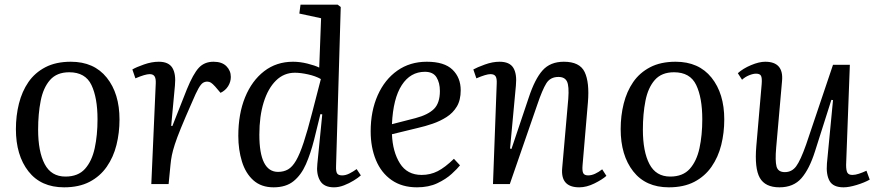

<svg xmlns="http://www.w3.org/2000/svg" viewBox="-20 -787 3751 821"><path d="M254 14Q155 14 101.5 -54.5Q48 -123 48 -235Q48 -292 61 -344Q74 -396 101.5 -436Q129 -476 174 -499.5Q219 -523 283 -523Q382 -523 436.5 -455Q491 -387 491 -276Q491 -219 478 -167Q465 -115 436.5 -74Q408 -33 363 -9.5Q318 14 254 14ZM260 -32Q314 -32 343.5 -65Q373 -98 385 -153.5Q397 -209 397 -277Q397 -369 371 -423.5Q345 -478 276 -478Q223 -478 194 -445Q165 -412 154 -356Q143 -300 143 -233Q143 -139 171 -85.5Q199 -32 260 -32Z M646 -430Q647 -451 641 -460.5Q635 -470 620 -470Q601 -470 559 -452L546 -490Q563 -500 596 -511.5Q629 -523 659 -523Q701 -523 717 -497Q733 -471 728 -421L712 -249L717 -248L779 -405Q806 -471 830 -497Q854 -523 893 -523Q929 -523 948 -504Q967 -485 967 -458Q967 -437 955.5 -418.5Q944 -400 923 -390L900 -417Q889 -429 882 -433.5Q875 -438 866 -438Q856 -438 847.5 -432.5Q839 -427 828.5 -408.5Q818 -390 802 -352Q771 -282 753.5 -239Q736 -196 727.5 -169.5Q719 -143 715 -123.5Q711 -104 709 -82L701 0H627Z M1417 -77Q1416 -54 1421.5 -45.5Q1427 -37 1443 -37Q1458 -37 1474 -45Q1490 -53 1505 -64L1523 -37Q1512 -27 1492.5 -15Q1473 -3 1451 5.5Q1429 14 1408 14Q1365 14 1348.5 -14.5Q1332 -43 1337 -86L1358 -298L1350 -299L1323 -189Q1308 -130 1288 -84.5Q1268 -39 1235.5 -12.5Q1203 14 1150 14Q1097 14 1063.5 -16Q1030 -46 1014.5 -96.5Q999 -147 999 -206Q999 -300 1028 -371Q1057 -442 1109.5 -482.5Q1162 -523 1233 -523Q1263 -523 1295 -515Q1327 -507 1345 -498L1353 -709L1260 -729L1265 -767H1424L1437 -757ZM1169 -52Q1193 -52 1211.5 -62.5Q1230 -73 1246 -100.5Q1262 -128 1278.5 -178Q1295 -228 1315 -306L1352 -449Q1329 -462 1297 -469Q1265 -476 1241 -476Q1194 -476 1160 -442.5Q1126 -409 1107.5 -349.5Q1089 -290 1089 -211Q1089 -52 1169 -52Z M1805 -523Q1880 -523 1915 -489Q1950 -455 1950 -401Q1950 -359 1933.5 -331.5Q1917 -304 1889.5 -286.5Q1862 -269 1830 -258Q1798 -247 1767 -240L1656 -213Q1659 -138 1690 -88.5Q1721 -39 1783 -39Q1820 -39 1851.5 -55Q1883 -71 1921 -108L1947 -80Q1936 -66 1911.5 -43.5Q1887 -21 1850 -3.5Q1813 14 1763 14Q1699 14 1654.5 -17Q1610 -48 1587.5 -102.5Q1565 -157 1565 -225Q1565 -312 1595 -379.5Q1625 -447 1679 -485Q1733 -523 1805 -523ZM1861 -398Q1861 -433 1846.5 -456.5Q1832 -480 1797 -480Q1735 -480 1698 -423Q1661 -366 1656 -256L1757 -282Q1810 -296 1835.5 -321Q1861 -346 1861 -398Z M2573 -35Q2555 -19 2521.5 -2.5Q2488 14 2457 14Q2376 14 2384 -69L2410 -365Q2414 -419 2404.5 -438.5Q2395 -458 2368 -458Q2333 -458 2316 -430.5Q2299 -403 2278 -341L2160 0H2088L2104 -430Q2105 -452 2099 -461Q2093 -470 2077 -470Q2059 -470 2017 -452L2004 -490Q2020 -499 2053 -511Q2086 -523 2116 -523Q2159 -523 2175 -497Q2191 -471 2186 -421L2161 -152L2167 -150L2241 -370Q2267 -449 2300 -486Q2333 -523 2391 -523Q2459 -523 2480 -479Q2501 -435 2494 -350L2471 -80Q2469 -56 2474 -46.5Q2479 -37 2495 -37Q2509 -37 2524.5 -44Q2540 -51 2555 -63Z M2840 14Q2741 14 2687.5 -54.5Q2634 -123 2634 -235Q2634 -292 2647 -344Q2660 -396 2687.5 -436Q2715 -476 2760 -499.5Q2805 -523 2869 -523Q2968 -523 3022.5 -455Q3077 -387 3077 -276Q3077 -219 3064 -167Q3051 -115 3022.5 -74Q2994 -33 2949 -9.5Q2904 14 2840 14ZM2846 -32Q2900 -32 2929.5 -65Q2959 -98 2971 -153.5Q2983 -209 2983 -277Q2983 -369 2957 -423.5Q2931 -478 2862 -478Q2809 -478 2780 -445Q2751 -412 2740 -356Q2729 -300 2729 -233Q2729 -139 2757 -85.5Q2785 -32 2846 -32Z M3135 -474Q3157 -494 3191.5 -508.5Q3226 -523 3252 -523Q3332 -523 3324 -440L3299 -156Q3294 -99 3300.5 -75Q3307 -51 3336 -51Q3366 -51 3384.5 -76Q3403 -101 3427 -169L3542 -510H3614L3598 -82Q3598 -58 3603.5 -48.5Q3609 -39 3625 -39Q3637 -39 3652.5 -44Q3668 -49 3685 -57L3699 -19Q3676 -6 3643 4Q3610 14 3587 14Q3543 14 3527.5 -13Q3512 -40 3516 -88L3542 -359L3535 -360L3465 -140Q3441 -64 3407 -25Q3373 14 3313 14Q3252 14 3229 -26.5Q3206 -67 3214 -162L3237 -428Q3239 -454 3234 -463Q3229 -472 3213 -472Q3200 -472 3183 -465Q3166 -458 3153 -446Z"/></svg>

Font: Literata 36pt
Style: Italic
Weight: 400
Italic angle: -2°
Designer: Latin by Veronika Burian and Jose Scaglione. Greek by Irene Vlachou. Cyrillic by Vera Evstafieva
Foundry: TypeTogether
Version: Version 3.002